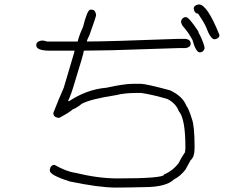

<svg xmlns="http://www.w3.org/2000/svg" viewBox="-20 -682 1040 860"><path d="M390.6 -638.7Q406.2 -638.7 410.2 -617.2V-613.3Q410.2 -607.4 380.9 -525.4Q369.1 -502 369.1 -496.1H371.1Q463.9 -496.1 773.4 -507.8H812.5Q834 -504.4 834 -486.3Q834 -470.7 812.5 -466.8H785.2L480.5 -457Q391.6 -455.1 355.5 -455.1Q355.5 -443.8 314.5 -312.5Q298.8 -258.3 285.2 -230.5L289.1 -228.5Q368.7 -281.7 457 -289.1Q536.1 -306.6 576.2 -306.6H611.3Q633.3 -306.6 742.2 -277.3Q797.9 -251 814.5 -209Q826.2 -193.4 839.8 -148.4Q851.6 -117.2 851.6 -21.5Q851.6 22 834 35.2L810.5 78.1Q785.6 109.4 759.8 121.1Q725.1 156.2 625 156.2Q548.3 158.2 498 158.2Q424.8 158.2 293 130.9Q203.1 102.5 203.1 82V78.1Q206.5 56.6 224.6 56.6Q278.3 86.9 316.4 91.8Q419.9 117.2 505.9 117.2Q714.8 117.2 714.8 99.6Q755.9 82 781.2 46.9Q788.1 30.8 808.6 0Q810.5 -13.2 810.5 -21.5Q810.5 -149.9 781.2 -183.6Q768.1 -218.8 730.5 -238.3Q664.6 -257.8 613.3 -265.6H589.8Q536.6 -265.6 500 -255.9Q384.8 -238.3 345.7 -216.8Q325.7 -199.7 304.7 -191.4Q295.4 -181.2 246.1 -154.3H240.2Q218.8 -157.7 218.8 -175.8Q242.2 -236.3 265.6 -289.1L312.5 -447.3Q312.5 -451.7 314.5 -455.1H195.3Q142.6 -457 142.6 -478.5V-480.5Q142.6 -496.1 164.1 -500H175.8Q189.9 -496.1 191.4 -496.1H328.1Q333.5 -521.5 351.6 -560.5Q371.1 -638.7 384.8 -638.7ZM869.1 -662.1H871.1Q908.2 -662.1 962.9 -525.4Q962.9 -509.8 941.4 -505.9Q922.9 -505.9 902.3 -562.5Q889.6 -588.9 867.2 -621.1Q851.6 -621.1 847.7 -642.6Q847.7 -658.2 869.1 -662.1ZM812.5 -605.5Q826.2 -605.5 867.2 -543Q867.2 -539.6 878.9 -517.6Q896.5 -479 896.5 -464.8Q890.1 -447.3 875 -447.3Q857.4 -447.3 841.8 -503.9Q822.3 -539.1 802.7 -560.5Q791 -572.8 791 -587.9Q797.4 -605.5 812.5 -605.5Z"/></svg>

Font: CEF Fonts CJK
Style: Regular
Weight: 400
Designer: PartyBoss (派对大魔王)
Version: Release 2.25